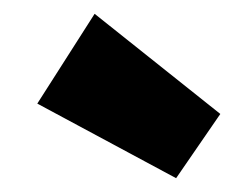

<svg xmlns="http://www.w3.org/2000/svg" viewBox="-20 -868 364 278"><path d="M235 -610 34 -718 117 -848 299 -703Z"/></svg>

Font: Fz Poppins Black
Style: Regular
Weight: 900
Designer: Ninad Kale (Devanagari), Jonny Pinhorn (Latin)
Foundry: Indian Type Foundry
Version: Vit hóa bi Vntype.Com & FontZin.Com